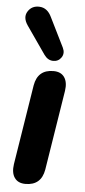

<svg xmlns="http://www.w3.org/2000/svg" viewBox="-55 -808 374 847"><g transform="rotate(5 131.5 -384.0)"><path d="M33.1 -74.4 89.5 -428Q101.7 -498.4 171.3 -498.4Q204.4 -498.4 219.7 -476.4Q235.1 -454.3 229.3 -415.6L172.9 -62Q160.7 8.4 91.1 8.4Q58 8.4 42.7 -13.7Q27.3 -35.7 33.1 -74.4ZM138.7 -735 203 -605.1Q214.6 -581.3 201.9 -562Q189.1 -542.8 165.5 -543Q141.8 -543.2 125.2 -566.7L40.3 -688.9Q16.8 -723.3 34.3 -750.5Q51.7 -777.7 86.1 -775.6Q120.5 -773.5 138.7 -735Z"/></g></svg>

Font: SN Pro Thin
Style: Italic
Weight: 200
Italic angle: -9°
Designer: Tobias Whetton
Foundry: Supernotes
Version: Version 1.003;Glyphs 3.3 (3324)